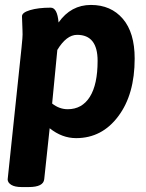

<svg xmlns="http://www.w3.org/2000/svg" viewBox="-20 -551 590 777"><path d="M69 -484Q68 -500 101.5 -510Q135 -520 185 -520Q212 -520 217 -460Q267 -531 348 -531Q429 -531 477 -475Q525 -419 525 -314Q525 -169 459 -81Q393 8 288 8Q231 8 181 -32L159 174Q156 206 96 206H68Q40 206 25.5 197Q11 188 11 175L67 -357Q69 -377 70.5 -394.5Q72 -412 71 -428ZM254 -109Q312 -109 343.5 -159Q375 -209 375 -305Q375 -410 292 -410Q249 -410 212 -349L191 -132Q220 -109 254 -109Z"/></svg>

Font: AsCom
Style: Bold Italic
Weight: 700
Italic angle: -48°
Designer: AsCom
Foundry: AsCom
Version: Version 1.001